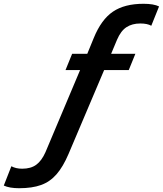

<svg xmlns="http://www.w3.org/2000/svg" viewBox="-210 -764 860 1014"><path d="M-190 216 -150 114Q-126 127 -93 127Q-47 127 -18.5 106Q10 85 30 40L213 -394H136L171 -480H251L285 -563Q325 -661 386.5 -702.5Q448 -744 548 -744Q602 -744 630 -730L589 -628Q568 -640 531 -640Q488 -640 458 -620.5Q428 -601 408 -554L377 -480H505L470 -394H340L152 49Q123 117 88.5 156.5Q54 196 7 213Q-40 230 -109 230Q-160 230 -190 216Z"/></svg>

Font: Prompt Medium
Style: Italic
Weight: 500
Italic angle: -12°
Designer: Katatrad Team
Foundry: CadsonDemak
Version: Version 1.001